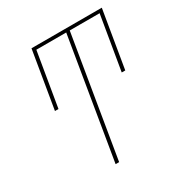

<svg xmlns="http://www.w3.org/2000/svg" viewBox="-171 -863 942 991"><g transform="rotate(-30 300.0 -367.5)"><path d="M233 0 352 -716H174L120 -394H99L156 -735H575L518 -394H497L551 -716H373L254 0Z"/></g></svg>

Font: Iosevka SS04 Th Ex Obl
Style: Regular
Weight: 100
Width: 7
Italic angle: -9°
Monospace: yes
Designer: Belleve Invis
Foundry: Belleve Invis
Version: Version 19.0.0; ttfautohint (v1.8.4)